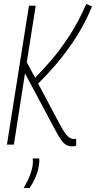

<svg xmlns="http://www.w3.org/2000/svg" viewBox="-20 -729 484 968"><path d="M15 0 126 -700H160L115 -415L157 -337Q191 -371 237 -424Q283 -477 330 -549Q377 -621 415 -709L444 -697Q408 -609 359 -534Q310 -459 260 -401.5Q210 -344 172 -308L278 -109Q305 -58 320.5 -43Q336 -28 353 -28Q356 -28 358.5 -29Q361 -30 364 -30V5Q356 9 344 9Q328 9 314.5 2Q301 -5 287 -25Q273 -45 253 -84L106 -359L50 0ZM145 70H178Q179 83 177 100Q172 134 160 162.5Q148 191 129 219H99Q119 186 130 157.5Q141 129 145 102Q147 84 145 70Z"/></svg>

Font: Georama SemiCondensed ExtraLight
Style: Italic
Weight: 200
Width: 4
Italic angle: -9°
Designer: Jean-Baptiste Levee
Foundry: Production Type
Version: Version 1.000